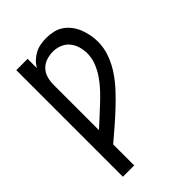

<svg xmlns="http://www.w3.org/2000/svg" viewBox="-218 -624 936 936"><g transform="rotate(-45 250.0 -156.5)"><path d="M64 215V-520H142V-456Q152 -474 167 -488Q182 -502 200 -511.5Q218 -521 238.5 -524.5Q259 -528 279 -528Q303 -528 326.5 -522.5Q350 -517 369.5 -503.5Q389 -490 403.5 -470.5Q418 -451 426.5 -429Q435 -407 439.5 -383.5Q444 -360 444 -337Q444 -293 428.5 -251.5Q413 -210 388.5 -174Q364 -138 334.5 -106.5Q305 -75 273 -45Q241 -15 208 13.5Q175 42 142 70V215ZM142 -28Q166 -50 190 -72Q214 -94 237.5 -116Q261 -138 283.5 -162Q306 -186 324.5 -213Q343 -240 355 -270.5Q367 -301 367 -334Q367 -357 360 -380.5Q353 -404 338 -422Q323 -440 300.5 -449Q278 -458 254 -458Q231 -458 208.5 -450.5Q186 -443 170 -426Q154 -409 148 -386Q142 -363 142 -340Z"/></g></svg>

Font: Huly
Style: Regular
Weight: 400
Designer: Belleve Invis
Foundry: Belleve Invis
Version: Version 33.2.5; ttfautohint (v1.8.4)